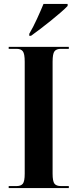

<svg xmlns="http://www.w3.org/2000/svg" viewBox="-20 -951 391 971"><path d="M24 0V-10H64Q86 -10 95.5 -22Q105 -34 105 -73V-639Q105 -679 95.5 -691.5Q86 -704 64 -704H24V-714H328V-704H288Q265 -704 255.5 -691.5Q246 -679 246 -639V-73Q246 -34 255.5 -22Q265 -10 288 -10H328V0ZM128 -780Q148 -814 167 -855.5Q186 -897 200 -931H322V-921Q310 -908 287.5 -888.5Q265 -869 238.5 -847.5Q212 -826 185 -805.5Q158 -785 137 -770H128Z"/></svg>

Font: Noto Serif Display Condensed
Style: Bold
Weight: 700
Width: 3
Designer: Monotype Design Team
Foundry: Monotype Imaging Inc.
Version: Version 2.009